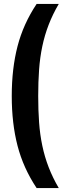

<svg xmlns="http://www.w3.org/2000/svg" viewBox="-20 -840 365 980"><path d="M40 -350Q40 -490 69.5 -604Q99 -718 167 -820H280Q249 -767 228.5 -714Q208 -661 196 -604Q184 -547 179.5 -484.5Q175 -422 175 -350Q175 -278 179.5 -215.5Q184 -153 196 -96Q208 -39 228.5 14Q249 67 280 120H167Q99 18 69.5 -96Q40 -210 40 -350Z"/></svg>

Font: Share
Style: Bold
Weight: 700
Designer: Ralph du Carrois
Version: Version 1.002